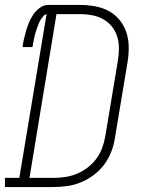

<svg xmlns="http://www.w3.org/2000/svg" viewBox="-54 -755 574 775"><path d="M-34 0V-37H24L134 -698Q126 -696 121 -690Q116 -684 111.5 -677.5Q107 -671 104 -664Q101 -657 98.5 -650Q96 -643 93.5 -636Q91 -629 89 -622Q87 -615 85.5 -608Q84 -601 82.5 -594Q81 -587 79.5 -579.5Q78 -572 77 -565H37Q39 -582 43 -599Q47 -616 52 -633Q57 -650 64 -666.5Q71 -683 81.5 -698Q92 -713 107.5 -724Q123 -735 140 -735H270Q300 -735 330 -729.5Q360 -724 385 -710.5Q410 -697 428.5 -674.5Q447 -652 456 -624.5Q465 -597 465.5 -566.5Q466 -536 461 -505L410 -199Q406 -171 395.5 -143.5Q385 -116 367.5 -92Q350 -68 325.5 -49.5Q301 -31 273.5 -19.5Q246 -8 217.5 -4Q189 0 161 0ZM65 -37H161Q185 -37 209 -40.5Q233 -44 256 -53.5Q279 -63 299.5 -78.5Q320 -94 335 -114.5Q350 -135 358.5 -158Q367 -181 371 -205L422 -511Q426 -536 426 -560.5Q426 -585 419 -607.5Q412 -630 397.5 -648Q383 -666 362.5 -677.5Q342 -689 318 -693.5Q294 -698 270 -698H174Z"/></svg>

Font: Iosevka Curly Slab XLtObl
Style: Regular
Weight: 200
Italic angle: -9°
Monospace: yes
Designer: Belleve Invis
Foundry: Belleve Invis
Version: Version 11.1.0; ttfautohint (v1.8.3)